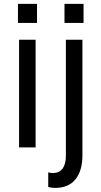

<svg xmlns="http://www.w3.org/2000/svg" viewBox="-20 -747 514 973"><path d="M71 -727.3H167.6V-630.7H71ZM306.8 -727.3H403.4V-630.7H306.8ZM76.7 0V-545.5H160.5V0ZM259.2 205.3Q240.8 205.3 224.4 200.3V126.4Q236.5 130 247.9 130Q279.8 130 296.9 107.4Q313.9 84.9 313.9 43.3V-545.5H397.7V39.8Q397.7 117.9 362.6 161.6Q327.4 205.3 259.2 205.3Z"/></svg>

Font: TID UI
Style: Regular
Weight: 400
Designer: The TID Project Authors
Foundry: Bakken & Bæck
Version: Version 1.001;hotconv 1.0.109;makeotfexe 2.5.65596